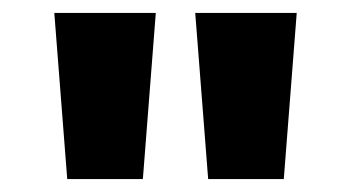

<svg xmlns="http://www.w3.org/2000/svg" viewBox="-20 -819 543 297"><path d="M221 -799 201 -542H84L64 -799ZM439 -799 419 -542H302L282 -799Z"/></svg>

Font: Noto Sans Sinhala UI ExtraBold
Style: Regular
Weight: 800
Designer: Jelle Bosma - Monotype Design Team
Foundry: Monotype Imaging Inc.
Version: Version 2.006; ttfautohint (v1.8.4.7-5d5b)